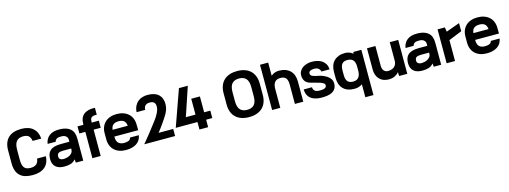

<svg xmlns="http://www.w3.org/2000/svg" viewBox="-8 -1901 9078 3426"><g transform="rotate(-15 4530.5 -188.0)"><path d="M659 -113Q656 -47 633.5 3Q611 53 570.5 86Q530 119 473.5 135.5Q417 152 347 152Q272 152 213.5 135Q155 118 115.5 81Q76 44 55.5 -13Q35 -70 35 -150V-386Q35 -466 57 -524.5Q79 -583 121 -621.5Q163 -660 223 -679Q283 -698 359 -698Q498 -698 575.5 -629.5Q653 -561 661 -438H502Q491 -504 458 -532.5Q425 -561 359 -561Q276 -561 234.5 -513Q193 -465 193 -354V-178Q193 -123 201.5 -85.5Q210 -48 228.5 -25Q247 -2 276.5 8Q306 18 347 18Q413 18 451 -13Q489 -44 496 -113Z M718 -42Q718 -94 732 -133.5Q746 -173 776.5 -200Q807 -227 856.5 -240.5Q906 -254 978 -254H1131V-296Q1131 -330 1102 -356.5Q1073 -383 1019 -383Q995 -383 975 -381Q955 -379 939.5 -372Q924 -365 912.5 -352Q901 -339 895 -317H746Q759 -409 827 -462.5Q895 -516 1020 -513Q1148 -511 1215.5 -452Q1283 -393 1283 -272V136H1146L1140 74Q1100 121 1049 136Q998 151 931 151Q885 151 846 140Q807 129 778.5 105.5Q750 82 734 45.5Q718 9 718 -42ZM965 17Q985 16 1013.5 9.5Q1042 3 1068 -12Q1094 -27 1112.5 -51.5Q1131 -76 1131 -113V-129H986Q921 -129 895 -111Q869 -93 869 -47Q869 -26 878.5 -13Q888 0 902.5 7Q917 14 933.5 16Q950 18 965 17Z M1452 136V-350H1342V-481H1452V-501Q1452 -554 1468.5 -596.5Q1485 -639 1519 -668Q1553 -697 1605 -711Q1657 -725 1728 -721V-593Q1689 -596 1665 -590Q1641 -584 1627.5 -570.5Q1614 -557 1609.5 -538Q1605 -519 1605 -497V-481H1736V-350H1605V136Z M2359 -46Q2341 55 2264.5 103Q2188 151 2074 151Q2005 151 1950.5 132Q1896 113 1857.5 77Q1819 41 1798.5 -10Q1778 -61 1778 -124V-238Q1778 -301 1798.5 -351.5Q1819 -402 1857 -438Q1895 -474 1949.5 -493.5Q2004 -513 2073 -513Q2141 -513 2196 -493.5Q2251 -474 2289.5 -438Q2328 -402 2348.5 -351.5Q2369 -301 2369 -238V-216Q2370 -206 2370 -196.5Q2370 -187 2370 -177V-135H1930Q1930 -49 1967 -14.5Q2004 20 2074 20Q2120 20 2154 6Q2188 -8 2196 -46ZM2073 -380Q2010 -380 1974.5 -353Q1939 -326 1931 -260H2211Q2204 -326 2169.5 -353Q2135 -380 2073 -380Z M2412 133Q2433 108 2464 70.5Q2495 33 2529 -10Q2563 -53 2597.5 -97.5Q2632 -142 2661 -180Q2690 -218 2710 -245.5Q2730 -273 2736 -283Q2757 -318 2769.5 -343.5Q2782 -369 2788.5 -389Q2795 -409 2797.5 -425.5Q2800 -442 2800 -460Q2801 -505 2776.5 -532Q2752 -559 2695 -559Q2663 -559 2642 -550Q2621 -541 2608.5 -526Q2596 -511 2590.5 -492Q2585 -473 2584 -453H2426Q2431 -521 2455 -568Q2479 -615 2515.5 -644.5Q2552 -674 2598 -687Q2644 -700 2694 -700Q2826 -700 2894 -637.5Q2962 -575 2962 -461Q2962 -432 2957.5 -406Q2953 -380 2944 -354Q2935 -328 2920.5 -300.5Q2906 -273 2885 -240Q2876 -227 2857.5 -198.5Q2839 -170 2814.5 -135.5Q2790 -101 2762.5 -63.5Q2735 -26 2710 5H2980V136H2413Z M3252 -139H3430V-432H3590V-139H3704V-2H3590V136H3430V-2H3029L3267 -672H3431Z M4013 -376Q4013 -456 4036.5 -516Q4060 -576 4103.5 -616.5Q4147 -657 4208.5 -677.5Q4270 -698 4346 -698Q4422 -698 4484 -677.5Q4546 -657 4589.5 -616.5Q4633 -576 4657 -516Q4681 -456 4681 -376V-168Q4681 -89 4657 -29Q4633 31 4589.5 71Q4546 111 4484 131.5Q4422 152 4346 152Q4270 152 4208.5 131.5Q4147 111 4103.5 71Q4060 31 4036.5 -29Q4013 -89 4013 -168ZM4172 -188Q4172 -78 4216.5 -30Q4261 18 4346 18Q4430 18 4474.5 -30Q4519 -78 4519 -188V-354Q4519 -465 4474 -513Q4429 -561 4346 -561Q4262 -561 4217 -513Q4172 -465 4172 -354Z M4923 -700V-457Q4952 -482 4988 -496.5Q5024 -511 5070 -511Q5137 -511 5189 -491.5Q5241 -472 5276.5 -436.5Q5312 -401 5330 -350.5Q5348 -300 5348 -237V136H5193V-225Q5193 -304 5162 -341.5Q5131 -379 5062 -379Q4992 -379 4958.5 -339Q4925 -299 4923 -224V136H4772V-700Z M5564 -73Q5565 -45 5575 -27Q5585 -9 5601.5 1.5Q5618 12 5640 16Q5662 20 5687 20Q5710 20 5732.5 17.5Q5755 15 5772.5 8Q5790 1 5800.5 -12Q5811 -25 5810 -46Q5809 -70 5784 -86Q5759 -102 5721 -114.5Q5683 -127 5636.5 -137.5Q5590 -148 5547 -162Q5486 -182 5459.5 -223.5Q5433 -265 5432 -321Q5431 -366 5451 -402Q5471 -438 5505 -462.5Q5539 -487 5583.5 -500Q5628 -513 5678 -513Q5735 -513 5783.5 -500Q5832 -487 5868 -461Q5904 -435 5926 -395Q5948 -355 5951 -300H5800Q5792 -338 5763 -360Q5734 -382 5681 -381Q5638 -380 5611.5 -366Q5585 -352 5585 -317Q5585 -299 5598 -285Q5611 -271 5645 -260Q5683 -248 5728 -240Q5773 -232 5817 -213Q5844 -201 5871 -184.5Q5898 -168 5919 -146.5Q5940 -125 5952.5 -98.5Q5965 -72 5965 -41Q5965 18 5943 55Q5921 92 5883.5 113.5Q5846 135 5795.5 143Q5745 151 5687 151Q5633 151 5584 140Q5535 129 5497 103.5Q5459 78 5436 35Q5413 -8 5411 -73Z M6588 -490V346H6438V107Q6409 127 6373.5 139Q6338 151 6293 151Q6224 151 6172 132Q6120 113 6085 77Q6050 41 6032 -10Q6014 -61 6014 -124V-237Q6014 -300 6032 -350.5Q6050 -401 6085.5 -436.5Q6121 -472 6172.5 -491.5Q6224 -511 6291 -511Q6334 -511 6370.5 -496.5Q6407 -482 6438 -458V-490ZM6438 -224Q6438 -379 6301 -379Q6232 -379 6200 -341.5Q6168 -304 6168 -225V-135Q6168 -57 6200 -18.5Q6232 20 6301 20Q6371 20 6404.5 -23Q6438 -66 6438 -144Z M7115 63Q7092 96 7043.5 121.5Q6995 147 6926 147Q6872 147 6828.5 129.5Q6785 112 6754.5 79.5Q6724 47 6708 2Q6692 -43 6692 -97V-490H6848V-125Q6848 -62 6881 -28.5Q6914 5 6975 -2Q7003 -5 7028.5 -15Q7054 -25 7072.5 -43Q7091 -61 7102 -87Q7113 -113 7113 -148V-490H7269V136H7119Z M7330 -42Q7330 -94 7344 -133.5Q7358 -173 7388.5 -200Q7419 -227 7468.5 -240.5Q7518 -254 7590 -254H7743V-296Q7743 -330 7714 -356.5Q7685 -383 7631 -383Q7607 -383 7587 -381Q7567 -379 7551.5 -372Q7536 -365 7524.5 -352Q7513 -339 7507 -317H7358Q7371 -409 7439 -462.5Q7507 -516 7632 -513Q7760 -511 7827.5 -452Q7895 -393 7895 -272V136H7758L7752 74Q7712 121 7661 136Q7610 151 7543 151Q7497 151 7458 140Q7419 129 7390.5 105.5Q7362 82 7346 45.5Q7330 9 7330 -42ZM7577 17Q7597 16 7625.5 9.5Q7654 3 7680 -12Q7706 -27 7724.5 -51.5Q7743 -76 7743 -113V-129H7598Q7533 -129 7507 -111Q7481 -93 7481 -47Q7481 -26 7490.5 -13Q7500 0 7514.5 7Q7529 14 7545.5 16Q7562 18 7577 17Z M8395 -349 8151 -250V136H7996V-490H8131L8144 -408L8395 -499Z M9024 -46Q9006 55 8929.5 103Q8853 151 8739 151Q8670 151 8615.5 132Q8561 113 8522.5 77Q8484 41 8463.5 -10Q8443 -61 8443 -124V-238Q8443 -301 8463.5 -351.5Q8484 -402 8522 -438Q8560 -474 8614.5 -493.5Q8669 -513 8738 -513Q8806 -513 8861 -493.5Q8916 -474 8954.5 -438Q8993 -402 9013.5 -351.5Q9034 -301 9034 -238V-216Q9035 -206 9035 -196.5Q9035 -187 9035 -177V-135H8595Q8595 -49 8632 -14.5Q8669 20 8739 20Q8785 20 8819 6Q8853 -8 8861 -46ZM8738 -380Q8675 -380 8639.5 -353Q8604 -326 8596 -260H8876Q8869 -326 8834.5 -353Q8800 -380 8738 -380Z"/></g></svg>

Font: Cafe24 Ohsquare
Style: Bold
Weight: 700
Designer: Cafe24 thkim, hmlim, mnelim, nhlee, sslee, sskim, smlim, yjkim, sdjeong, hskwak & 4IRTF
Foundry: Cafe24
Version: Version 1.000